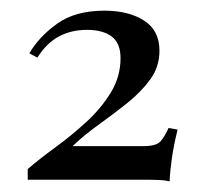

<svg xmlns="http://www.w3.org/2000/svg" viewBox="-20 -775 382 360"><path d="M176 -755Q221 -755 250 -736.5Q279 -718 279 -680Q279 -650 262 -626.5Q245 -603 219.5 -582.5Q194 -562 166 -542Q138 -522 116 -501H249Q273 -501 281 -510Q289 -519 296 -535L313 -532Q306 -504 302.5 -480Q299 -456 298 -435Q289 -437 279.5 -437.5Q270 -438 260 -438H32V-458Q54 -477 83.5 -498.5Q113 -520 141 -545.5Q169 -571 187.5 -601Q206 -631 206 -666Q206 -694 189.5 -706.5Q173 -719 143 -719Q114 -719 91 -707Q68 -695 50 -667L35 -675Q53 -706 87 -730.5Q121 -755 176 -755Z"/></svg>

Font: Playfair Display Medium
Style: Regular
Weight: 500
Designer: Claus Eggers Sørensen
Foundry: Claus Eggers Sørensen
Version: Version 1.203